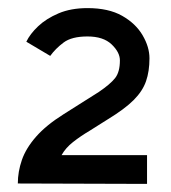

<svg xmlns="http://www.w3.org/2000/svg" viewBox="-20 -686 423 474"><path d="M24 -233Q24 -262 34 -291Q44 -320 69 -348.5Q94 -377 137 -404L224 -459Q252 -478 264 -493Q276 -508 276 -537Q276 -557 255.5 -576.5Q235 -596 196 -596Q157 -596 137 -581Q117 -566 104 -548L45 -583Q54 -602 74 -621Q94 -640 124.5 -653Q155 -666 196 -666Q248 -666 281.5 -647Q315 -628 332 -599Q349 -570 349 -542Q349 -510 340.5 -485.5Q332 -461 310 -439Q288 -417 247 -392L201 -363Q179 -350 160.5 -335.5Q142 -321 132 -303H343V-232Z"/></svg>

Font: Nata Sans
Style: Regular
Weight: 400
Designer: Daniel Uzquiano Cruz
Version: Version 1.001